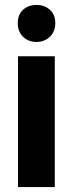

<svg xmlns="http://www.w3.org/2000/svg" viewBox="-20 -758 295 778"><path d="M53 0V-530H202V0ZM128 -588Q95 -588 73.5 -609Q52 -630 52 -664Q52 -699 73.5 -718.5Q95 -738 128 -738Q160 -738 182 -718.5Q204 -699 204 -664Q204 -630 182 -609Q160 -588 128 -588Z"/></svg>

Font: Radio Canada Big
Style: Bold
Weight: 700
Designer: Étienne Aubert Bonn
Foundry: Coppers and Brasses
Version: Version 1.001